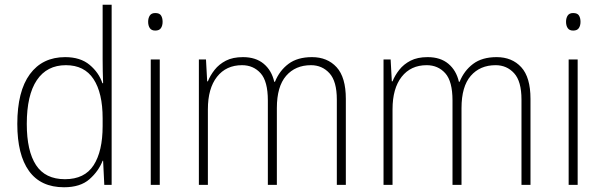

<svg xmlns="http://www.w3.org/2000/svg" viewBox="-20 -780 2540 810"><path d="M250 10Q152 10 102.5 -58.5Q53 -127 53 -257Q53 -395 106 -467Q159 -539 255 -539Q319 -539 358 -506.5Q397 -474 412 -429H415Q413 -481 413 -530V-760H451V0H420L415 -102H413Q396 -58 357.5 -24Q319 10 250 10ZM254 -24Q337 -24 375 -83Q413 -142 413 -248V-281Q413 -388 374.5 -446.5Q336 -505 258 -505Q178 -505 135.5 -442Q93 -379 93 -257Q93 -143 132 -83.5Q171 -24 254 -24Z M635 -725Q653 -725 659.5 -714.5Q666 -704 666 -688Q666 -672 659 -661.5Q652 -651 635 -651Q619 -651 612 -661.5Q605 -672 605 -688Q605 -704 612 -714.5Q619 -725 635 -725ZM654 -529V0H616V-529Z M1296 -539Q1361 -539 1400 -496.5Q1439 -454 1439 -363V0H1401V-360Q1401 -437 1370 -471Q1339 -505 1292 -505Q1226 -505 1187 -460Q1148 -415 1148 -324V0H1110V-356Q1110 -437 1079.5 -471Q1049 -505 1001 -505Q934 -505 895.5 -456Q857 -407 857 -319V0H819V-529H849L854 -437H857Q867 -462 885.5 -485.5Q904 -509 933 -524Q962 -539 1005 -539Q1059 -539 1092.5 -511Q1126 -483 1137 -435H1140Q1159 -482 1197 -510.5Q1235 -539 1296 -539Z M2075 -539Q2140 -539 2179 -496.5Q2218 -454 2218 -363V0H2180V-360Q2180 -437 2149 -471Q2118 -505 2071 -505Q2005 -505 1966 -460Q1927 -415 1927 -324V0H1889V-356Q1889 -437 1858.5 -471Q1828 -505 1780 -505Q1713 -505 1674.5 -456Q1636 -407 1636 -319V0H1598V-529H1628L1633 -437H1636Q1646 -462 1664.5 -485.5Q1683 -509 1712 -524Q1741 -539 1784 -539Q1838 -539 1871.5 -511Q1905 -483 1916 -435H1919Q1938 -482 1976 -510.5Q2014 -539 2075 -539Z M2398 -725Q2416 -725 2422.5 -714.5Q2429 -704 2429 -688Q2429 -672 2422 -661.5Q2415 -651 2398 -651Q2382 -651 2375 -661.5Q2368 -672 2368 -688Q2368 -704 2375 -714.5Q2382 -725 2398 -725ZM2417 -529V0H2379V-529Z"/></svg>

Font: Noto Sans Arabic UI SmCn XLt
Style: Regular
Weight: 200
Width: 4
Designer: Monotype Design Team, Nadine Chahine and Nizar Qandah
Foundry: Monotype Imaging Inc.
Version: Version 2.010; ttfautohint (v1.8.4.7-5d5b)